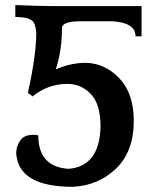

<svg xmlns="http://www.w3.org/2000/svg" viewBox="-20 -717 621 747"><path d="M262.7 9.8Q52.2 9.8 43 -120.1Q43 -147.9 58.6 -170.2Q74.2 -192.4 107.9 -192.4Q120.1 -192.4 128.9 -190.4Q128.9 -67.9 246.6 -60.1Q367.2 -69.8 371.1 -223.6Q371.1 -312.5 333 -351.6Q294.9 -390.6 242.7 -390.6Q166 -390.6 106.9 -341.8L88.4 -356Q121.1 -501 121.1 -591.3Q118.7 -615.2 111.8 -628.4Q100.1 -650.9 39.6 -650.9V-697.3Q131.8 -693.4 181.2 -693.4H530.8V-575.7H507.3Q507.3 -629.4 415.5 -634.3H294.9Q223.6 -634.3 221.2 -609.4Q221.2 -519.5 196.8 -446.8Q250.5 -471.2 309.6 -472.7Q386.2 -472.7 443.4 -413.3Q500.5 -354 500.5 -247.1Q500.5 -127 431.2 -60.8Q361.8 5.4 262.7 9.8Z"/></svg>

Font: Kelvinch
Style: Bold
Weight: 700
Designer: Paul James Miller
Foundry: High-Logic / Made with FontCreator
Version: Version 3.501;March 28, 2021;FontCreator 13.0.0.2683 64-bit